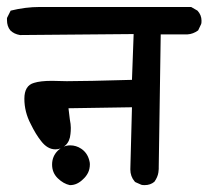

<svg xmlns="http://www.w3.org/2000/svg" viewBox="-37 -579 608 561"><path d="M115.2 -342.8 158.2 -341.8Q213.9 -341.8 348.6 -345.7L353.5 -479.5L21.5 -476.6Q3.9 -479.5 -6.8 -490.2Q-16.6 -502 -16.6 -520.5Q-16.6 -522.5 -16.6 -526.4L-5.9 -547.9Q37.1 -558.6 79.1 -558.6H521.5L540 -547.9Q551.8 -535.2 551.8 -518.6Q551.8 -510.7 550.8 -508.8L542 -490.2Q527.3 -479.5 510.7 -478.5H432.6L426.8 -90.8Q426.8 -88.9 426.8 -85.4Q426.8 -82 425.8 -75.2Q423.8 -61.5 414.1 -47.9Q402.3 -38.1 385.7 -38.1Q378.9 -38.1 376 -39.1L358.4 -46.9L356.4 -48.8Q343.8 -63.5 343.8 -84L348.6 -265.6L163.1 -262.7Q166 -242.2 167 -230.5Q169.9 -215.8 169.9 -205.6Q169.9 -195.3 168.9 -187.5Q167 -166 154.3 -154.3Q141.6 -142.6 125 -142.6Q101.6 -142.6 83 -167Q67.4 -186.5 52.7 -216.8Q34.2 -252 34.2 -290.5Q34.2 -329.1 62.5 -336.9Q81.1 -342.8 115.2 -342.8ZM131.8 -138.7Q148.4 -154.3 168 -154.3Q185.5 -154.3 200.2 -144.5Q217.8 -132.8 223.6 -111.3Q225.6 -104.5 225.6 -99.6Q225.6 -85 220.2 -74.2Q214.8 -63.5 206.1 -55.7Q188.5 -38.1 168 -38.1H167Q148.4 -42 131.8 -58.1Q115.2 -74.2 115.2 -98.1Q115.2 -122.1 131.8 -138.7Z"/></svg>

Font: JasonHandwriting2
Style: SemiBold
Weight: 600
Version: Version 1.04.7